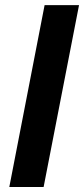

<svg xmlns="http://www.w3.org/2000/svg" viewBox="-20 -745 335 765"><path d="M294.9 -724.6 153.8 0H17.1L157.7 -724.6Z"/></svg>

Font: Arimo
Style: Bold Italic
Weight: 700
Italic angle: -12°
Designer: Steve Matteson
Foundry: Monotype Imaging Inc.
Version: Version 1.33